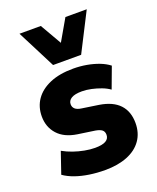

<svg xmlns="http://www.w3.org/2000/svg" viewBox="-143 -844 766 939"><g transform="rotate(-20 240.0 -374.0)"><path d="M241 11Q198 11 158.5 5Q119 -1 86.5 -12.5Q54 -24 30 -41L68 -152Q93 -138 120.5 -128.5Q148 -119 177 -113.5Q206 -108 231 -108Q269 -108 287 -118.5Q305 -129 305 -149Q305 -166 294.5 -174.5Q284 -183 261 -187L172 -200Q106 -210 72 -248Q38 -286 38 -341Q38 -391 64 -428.5Q90 -466 140 -487.5Q190 -509 262 -509Q298 -509 331.5 -503Q365 -497 394 -486Q423 -475 445 -458L404 -348Q386 -361 362 -370Q338 -379 312.5 -384.5Q287 -390 264 -390Q227 -390 209 -379Q191 -368 191 -349Q191 -334 201.5 -324.5Q212 -315 234 -312L321 -299Q390 -288 424 -251.5Q458 -215 458 -155Q458 -103 431.5 -65.5Q405 -28 356 -8.5Q307 11 241 11ZM176 -559 74 -759H185L249 -648L313 -759H424L322 -559Z"/></g></svg>

Font: Nunito Sans 10pt SemiCondensed Black
Style: Regular
Weight: 900
Width: 4
Designer: Vernon Adams
Foundry: Vernon Adams
Version: Version 3.101;gftools[0.9.27]